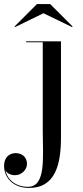

<svg xmlns="http://www.w3.org/2000/svg" viewBox="-96 -663 409 943"><path d="M117.5 -598 258 -530 260.5 -533 150.5 -643H85.5L-24.5 -533L-22 -530ZM203.5 -460H32.5V-455.5H114V-20C114 107 131.5 254.5 41.5 254.5C-19 254.5 -59 220 -69 174.5C-60 189.5 -42 197.5 -22 197.5C11.5 197.5 36.5 168.5 36.5 143C36.5 103 6 89 -19 89C-49.5 89 -76 110 -76 151C-76 207.5 -34 260 47 260C177 260 203.5 142.5 203.5 11.5Z"/></svg>

Font: Bodoni* 36pt
Style: Regular
Weight: 400
Version: Version 2.3